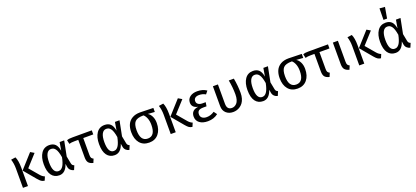

<svg xmlns="http://www.w3.org/2000/svg" viewBox="54 -2056 7188 3317"><g transform="rotate(-20 3648.0 -397.0)"><path d="M159.2 -539.1Q192.9 -467.8 192.9 -338.9V0H101.1V-356.9Q101.1 -446.8 75.2 -526.9ZM496.1 -499 301.8 -285.2 448.2 -112.8Q481.9 -72.8 524.9 -56.2L496.1 12.2Q460 7.8 436 -8.8Q412.1 -25.4 378.9 -64.9L196.8 -282.2L428.2 -539.1Z M777.8 -539.1Q845.7 -539.1 885.7 -501.5Q925.8 -463.9 940.9 -376L966.8 -526.9H1050.8L996.1 -250L1022 -116.2Q1025.9 -95.7 1035.9 -83.5Q1045.9 -71.3 1067.9 -63L1036.1 13.2Q1001 7.8 974.6 -16.8Q948.2 -41.5 941.9 -82L933.1 -138.2Q884.3 12.2 769 12.2Q677.2 12.2 627.2 -56.4Q577.1 -125 577.1 -258.8Q577.1 -385.3 629.2 -462.2Q681.2 -539.1 777.8 -539.1ZM783.2 -465.8Q731.4 -465.8 703.1 -412.6Q674.8 -359.4 674.8 -258.8Q674.8 -61 778.8 -61Q794.4 -61 808.3 -65.7Q822.3 -70.3 838.1 -84Q854 -97.7 867.2 -119.9Q880.4 -142.1 893.3 -179.7Q906.2 -217.3 916 -267.1Q906.2 -325.2 893.3 -364.3Q880.4 -403.3 863.3 -425.5Q846.2 -447.8 827.4 -456.8Q808.6 -465.8 783.2 -465.8Z M1558.1 -452.1H1374V-141.1Q1374 -103.5 1384 -86.2Q1394 -68.8 1419.9 -57.1L1391.1 12.2Q1330.1 -2.9 1306.2 -34.2Q1282.2 -65.4 1282.2 -128.9V-452.1H1212.9Q1174.8 -451.7 1157.7 -449.2Q1140.6 -446.8 1114.3 -439.9L1098.1 -512.2Q1124 -521.5 1145 -524.2Q1166 -526.9 1205.1 -526.9H1558.1Z M1794.9 -539.1Q1862.8 -539.1 1902.8 -501.5Q1942.9 -463.9 1958 -376L1983.9 -526.9H2067.9L2013.2 -250L2039.1 -116.2Q2043 -95.7 2053 -83.5Q2063 -71.3 2085 -63L2053.2 13.2Q2018.1 7.8 1991.7 -16.8Q1965.3 -41.5 1959 -82L1950.2 -138.2Q1901.4 12.2 1786.1 12.2Q1694.3 12.2 1644.3 -56.4Q1594.2 -125 1594.2 -258.8Q1594.2 -385.3 1646.2 -462.2Q1698.2 -539.1 1794.9 -539.1ZM1800.3 -465.8Q1748.5 -465.8 1720.2 -412.6Q1691.9 -359.4 1691.9 -258.8Q1691.9 -61 1795.9 -61Q1811.5 -61 1825.4 -65.7Q1839.4 -70.3 1855.2 -84Q1871.1 -97.7 1884.3 -119.9Q1897.5 -142.1 1910.4 -179.7Q1923.3 -217.3 1933.1 -267.1Q1923.3 -325.2 1910.4 -364.3Q1897.5 -403.3 1880.4 -425.5Q1863.3 -447.8 1844.5 -456.8Q1825.7 -465.8 1800.3 -465.8Z M2689.9 -526.9V-453.1L2564 -461.9Q2604.5 -439 2630.6 -387Q2656.7 -335 2656.7 -264.2Q2656.7 -139.6 2594.2 -63.7Q2531.7 12.2 2421.9 12.2Q2310.5 12.2 2248.8 -62Q2187 -136.2 2187 -263.2Q2187 -344.7 2214.4 -404.3Q2241.7 -463.9 2300.8 -498.5Q2359.9 -533.2 2446.8 -533.2Q2543 -533.2 2689.9 -526.9ZM2558.1 -264.2Q2558.1 -335.4 2537.4 -387Q2516.6 -438.5 2485.8 -463.9H2481Q2370.6 -463.9 2328.1 -418.7Q2285.6 -373.5 2285.6 -263.2Q2285.6 -62 2421.9 -62Q2558.1 -62 2558.1 -264.2Z M2876 -539.1Q2909.7 -467.8 2909.7 -338.9V0H2817.9V-356.9Q2817.9 -446.8 2792 -526.9ZM3212.9 -499 3018.6 -285.2 3165 -112.8Q3198.7 -72.8 3241.7 -56.2L3212.9 12.2Q3176.8 7.8 3152.8 -8.8Q3128.9 -25.4 3095.7 -64.9L2913.6 -282.2L3145 -539.1Z M3498.5 -539.1Q3598.6 -539.1 3669.9 -490.2L3625.5 -435.1Q3570.8 -466.8 3507.8 -466.8Q3460 -466.8 3434.3 -446.5Q3408.7 -426.3 3408.7 -388.2Q3408.7 -353 3436.8 -332Q3464.8 -311 3512.7 -311H3573.7L3562.5 -238.8H3506.8Q3444.3 -238.8 3418 -218.3Q3391.6 -197.8 3391.6 -150.9Q3391.6 -110.8 3421.4 -86.4Q3451.2 -62 3504.9 -62Q3578.6 -62 3645.5 -107.9L3688.5 -49.8Q3610.8 12.2 3499.5 12.2Q3405.3 12.2 3348.9 -29.8Q3292.5 -71.8 3292.5 -147Q3292.5 -264.6 3424.8 -280.8Q3313.5 -303.2 3313.5 -395Q3313.5 -461.4 3363.8 -500.2Q3414.1 -539.1 3498.5 -539.1Z M4169.9 -526.9Q4195.8 -387.2 4195.8 -254.9Q4195.8 -200.2 4182.4 -154.8Q4168.9 -109.4 4146.5 -78.9Q4124 -48.3 4093.8 -27.6Q4063.5 -6.8 4031 2.7Q3998.5 12.2 3963.9 12.2Q3886.7 12.2 3835.7 -33.9Q3784.7 -80.1 3784.7 -163.1V-526.9H3877V-170.9Q3877 -62 3967.8 -62Q3991.7 -62 4013.9 -71.8Q4036.1 -81.5 4056.9 -103Q4077.6 -124.5 4090.1 -165.8Q4102.5 -207 4102.5 -263.2Q4102.5 -392.1 4076.7 -526.9Z M4523.4 -539.1Q4591.3 -539.1 4631.3 -501.5Q4671.4 -463.9 4686.5 -376L4712.4 -526.9H4796.4L4741.7 -250L4767.6 -116.2Q4771.5 -95.7 4781.5 -83.5Q4791.5 -71.3 4813.5 -63L4781.7 13.2Q4746.6 7.8 4720.2 -16.8Q4693.8 -41.5 4687.5 -82L4678.7 -138.2Q4629.9 12.2 4514.6 12.2Q4422.9 12.2 4372.8 -56.4Q4322.8 -125 4322.8 -258.8Q4322.8 -385.3 4374.8 -462.2Q4426.8 -539.1 4523.4 -539.1ZM4528.8 -465.8Q4477.1 -465.8 4448.7 -412.6Q4420.4 -359.4 4420.4 -258.8Q4420.4 -61 4524.4 -61Q4540 -61 4554 -65.7Q4567.9 -70.3 4583.7 -84Q4599.6 -97.7 4612.8 -119.9Q4626 -142.1 4638.9 -179.7Q4651.9 -217.3 4661.6 -267.1Q4651.9 -325.2 4638.9 -364.3Q4626 -403.3 4608.9 -425.5Q4591.8 -447.8 4573 -456.8Q4554.2 -465.8 4528.8 -465.8Z M5418.5 -526.9V-453.1L5292.5 -461.9Q5333 -439 5359.1 -387Q5385.3 -335 5385.3 -264.2Q5385.3 -139.6 5322.8 -63.7Q5260.3 12.2 5150.4 12.2Q5039.1 12.2 4977.3 -62Q4915.5 -136.2 4915.5 -263.2Q4915.5 -344.7 4942.9 -404.3Q4970.2 -463.9 5029.3 -498.5Q5088.4 -533.2 5175.3 -533.2Q5271.5 -533.2 5418.5 -526.9ZM5286.6 -264.2Q5286.6 -335.4 5265.9 -387Q5245.1 -438.5 5214.4 -463.9H5209.5Q5099.1 -463.9 5056.6 -418.7Q5014.2 -373.5 5014.2 -263.2Q5014.2 -62 5150.4 -62Q5286.6 -62 5286.6 -264.2Z M5900.4 -452.1H5716.3V-141.1Q5716.3 -103.5 5726.3 -86.2Q5736.3 -68.8 5762.2 -57.1L5733.4 12.2Q5672.4 -2.9 5648.4 -34.2Q5624.5 -65.4 5624.5 -128.9V-452.1H5555.2Q5517.1 -451.7 5500 -449.2Q5482.9 -446.8 5456.5 -439.9L5440.4 -512.2Q5466.3 -521.5 5487.3 -524.2Q5508.3 -526.9 5547.4 -526.9H5900.4Z M6082.5 -526.9V-141.1Q6082.5 -103.5 6092.5 -86.2Q6102.5 -68.8 6128.4 -57.1L6099.1 12.2Q6039.6 -3.4 6014.9 -35.4Q5990.2 -67.4 5990.2 -129.9V-526.9Z M6342.3 -539.1Q6376 -467.8 6376 -338.9V0H6284.2V-356.9Q6284.2 -446.8 6258.3 -526.9ZM6679.2 -499 6484.9 -285.2 6631.3 -112.8Q6665 -72.8 6708 -56.2L6679.2 12.2Q6643.1 7.8 6619.1 -8.8Q6595.2 -25.4 6562 -64.9L6379.9 -282.2L6611.3 -539.1Z M6949.2 -807.1 7047.4 -798.8 7012.2 -596.2H6946.3ZM6960.9 -539.1Q7028.8 -539.1 7068.8 -501.5Q7108.9 -463.9 7124 -376L7149.9 -526.9H7233.9L7179.2 -250L7205.1 -116.2Q7209 -95.7 7219 -83.5Q7229 -71.3 7251 -63L7219.2 13.2Q7184.1 7.8 7157.7 -16.8Q7131.3 -41.5 7125 -82L7116.2 -138.2Q7067.4 12.2 6952.1 12.2Q6860.4 12.2 6810.3 -56.4Q6760.3 -125 6760.3 -258.8Q6760.3 -385.3 6812.3 -462.2Q6864.3 -539.1 6960.9 -539.1ZM6966.3 -465.8Q6914.6 -465.8 6886.2 -412.6Q6857.9 -359.4 6857.9 -258.8Q6857.9 -61 6961.9 -61Q6977.5 -61 6991.5 -65.7Q7005.4 -70.3 7021.2 -84Q7037.1 -97.7 7050.3 -119.9Q7063.5 -142.1 7076.4 -179.7Q7089.4 -217.3 7099.1 -267.1Q7089.4 -325.2 7076.4 -364.3Q7063.5 -403.3 7046.4 -425.5Q7029.3 -447.8 7010.5 -456.8Q6991.7 -465.8 6966.3 -465.8Z"/></g></svg>

Font: FiraGO
Style: Regular
Weight: 400
Designer: bBox Type
Foundry: bBox Type GmbH
Version: Version 1.001;PS 001.001;hotconv 1.0.88;makeotf.lib2.5.64775